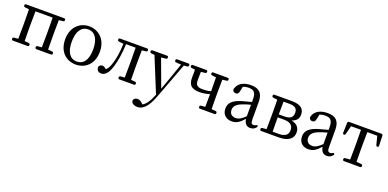

<svg xmlns="http://www.w3.org/2000/svg" viewBox="-5 -1441 5303 2626"><g transform="rotate(20 2646.5 -128.5)"><path d="M63 7H275C288 7 295 0 295 -13V-16C295 -28 288 -36 276 -37L215 -42C214 -98 213 -177 213 -228V-287C213 -338 214 -419 215 -475H465C466 -419 467 -338 467 -287V-228C467 -177 466 -98 465 -42L404 -37C392 -36 385 -28 385 -16V-13C385 0 392 7 405 7H616C629 7 636 0 636 -13V-16C636 -28 629 -36 617 -37L556 -43C555 -98 554 -177 554 -228V-287C554 -337 555 -415 556 -471L617 -478C629 -479 636 -487 636 -499V-501C636 -514 629 -521 616 -521H63C50 -521 43 -514 43 -501V-499C43 -487 50 -479 62 -478L122 -471C123 -415 124 -337 124 -287V-228C124 -176 123 -98 122 -42L62 -37C50 -36 43 -28 43 -16V-13C43 0 50 7 63 7Z M979 21C1112 21 1232 -70 1232 -257C1232 -442 1108 -535 979 -535C850 -535 727 -442 727 -257C727 -70 846 21 979 21ZM823 -255C823 -406 880 -490 979 -490C1078 -490 1135 -406 1135 -255C1135 -105 1078 -23 979 -23C880 -23 823 -105 823 -255Z M1347 17C1400 17 1446 -23 1481 -134C1509 -224 1528 -342 1533 -477H1672C1673 -421 1674 -339 1674 -287V-228C1674 -176 1673 -98 1672 -42L1612 -37C1600 -36 1593 -28 1593 -16V-13C1593 0 1600 7 1613 7H1823C1836 7 1843 0 1843 -13V-16C1843 -28 1836 -36 1824 -37L1764 -42C1763 -98 1762 -177 1762 -228V-287C1762 -337 1763 -415 1764 -471L1824 -478C1836 -479 1843 -487 1843 -499V-501C1843 -514 1836 -521 1823 -521H1430C1417 -521 1410 -514 1410 -501V-499C1410 -487 1417 -480 1429 -478L1497 -469C1493 -343 1476 -236 1445 -150C1430 -108 1416 -83 1389 -60C1366 -81 1351 -91 1332 -91C1312 -91 1298 -85 1286 -67C1281 -58 1279 -51 1281 -42C1285 -3 1314 17 1347 17Z M1971 278C2050 278 2118 212 2179 50L2375 -472L2425 -477C2437 -478 2444 -486 2444 -498V-501C2444 -514 2437 -521 2424 -521H2261C2248 -521 2241 -514 2241 -501V-498C2241 -486 2248 -478 2260 -477L2335 -471L2267 -276L2193 -69L2045 -470L2114 -477C2126 -478 2133 -486 2133 -498V-501C2133 -514 2126 -521 2113 -521H1901C1888 -521 1881 -514 1881 -501V-498C1881 -486 1888 -478 1900 -477L1948 -472L2154 32L2144 56C2114 133 2077 191 2025 221L2013 210C1988 186 1966 173 1940 173C1915 173 1893 182 1883 205C1879 214 1879 220 1881 229C1892 263 1931 278 1971 278Z M2702 -204C2752 -204 2797 -213 2846 -227C2846 -171 2845 -95 2844 -42L2784 -37C2772 -36 2765 -28 2765 -16V-13C2765 0 2772 7 2785 7H2996C3009 7 3016 0 3016 -13V-16C3016 -28 3009 -36 2997 -37L2936 -42C2935 -98 2934 -177 2934 -228V-287C2934 -337 2935 -415 2936 -471L2997 -478C3009 -479 3016 -487 3016 -499V-501C3016 -514 3009 -521 2996 -521H2786C2773 -521 2766 -514 2766 -501V-499C2766 -487 2773 -479 2785 -478L2844 -471C2845 -415 2846 -337 2846 -287V-270C2807 -259 2773 -255 2732 -255C2645 -255 2622 -279 2622 -359C2622 -401 2623 -436 2624 -471L2685 -478C2697 -479 2704 -487 2704 -499V-501C2704 -514 2697 -521 2684 -521H2488C2475 -521 2468 -514 2468 -501V-499C2468 -487 2475 -480 2487 -478L2538 -471V-422C2537 -402 2537 -381 2537 -359C2537 -253 2576 -204 2702 -204Z M3248 21C3321 21 3362 -11 3424 -78C3433 -15 3464 20 3517 20C3553 20 3580 9 3603 -21C3611 -31 3610 -40 3604 -46C3597 -53 3590 -50 3580 -43C3570 -37 3561 -34 3549 -34C3519 -34 3508 -49 3508 -109V-354C3508 -482 3450 -535 3334 -535C3224 -535 3149 -491 3127 -411C3124 -402 3124 -396 3127 -386C3135 -367 3151 -358 3170 -358C3194 -358 3213 -369 3219 -409L3233 -476C3257 -486 3283 -491 3309 -491C3390 -491 3422 -463 3422 -357V-323C3380 -312 3334 -300 3292 -288C3159 -249 3110 -196 3110 -115C3110 -26 3171 21 3248 21ZM3195 -127C3195 -177 3225 -216 3311 -248C3341 -260 3380 -272 3422 -283V-116C3364 -59 3326 -40 3287 -40C3230 -40 3195 -71 3195 -127Z M3657 -16V-13C3657 0 3664 7 3677 7H3934C4084 7 4138 -62 4138 -136C4138 -206 4103 -252 4017 -271C4090 -293 4113 -339 4113 -390C4113 -471 4060 -521 3935 -521H3677C3664 -521 3657 -514 3657 -501V-499C3657 -487 3664 -479 3676 -478L3736 -471C3737 -415 3738 -337 3738 -287V-228C3738 -176 3737 -98 3736 -42L3676 -37C3664 -36 3657 -28 3657 -16ZM3824 -228V-246H3910C4014 -246 4050 -204 4050 -139C4050 -75 4009 -38 3916 -38H3826C3825 -93 3824 -175 3824 -228ZM3824 -289C3824 -351 3825 -424 3826 -475H3910C3996 -475 4028 -443 4028 -386C4028 -321 3992 -289 3907 -289Z M4363 21C4436 21 4477 -11 4539 -78C4548 -15 4579 20 4632 20C4668 20 4695 9 4718 -21C4726 -31 4725 -40 4719 -46C4712 -53 4705 -50 4695 -43C4685 -37 4676 -34 4664 -34C4634 -34 4623 -49 4623 -109V-354C4623 -482 4565 -535 4449 -535C4339 -535 4264 -491 4242 -411C4239 -402 4239 -396 4242 -386C4250 -367 4266 -358 4285 -358C4309 -358 4328 -369 4334 -409L4348 -476C4372 -486 4398 -491 4424 -491C4505 -491 4537 -463 4537 -357V-323C4495 -312 4449 -300 4407 -288C4274 -249 4225 -196 4225 -115C4225 -26 4286 21 4363 21ZM4310 -127C4310 -177 4340 -216 4426 -248C4456 -260 4495 -272 4537 -283V-116C4479 -59 4441 -40 4402 -40C4345 -40 4310 -71 4310 -127Z M4742 -501 4738 -354C4738 -340 4744 -334 4755 -334C4767 -334 4774 -340 4777 -351L4808 -475H4953C4954 -419 4955 -338 4955 -287V-228C4955 -177 4954 -98 4953 -43L4881 -37C4869 -36 4862 -28 4862 -16V-13C4862 0 4869 7 4882 7H5115C5128 7 5135 0 5135 -13V-16C5135 -28 5128 -36 5116 -37L5045 -43C5044 -98 5043 -177 5043 -228V-287C5043 -338 5044 -419 5045 -475H5190L5221 -351C5224 -340 5231 -334 5243 -334C5254 -334 5260 -340 5260 -354L5255 -501C5255 -513 5246 -521 5234 -521H4763C4751 -521 4742 -513 4742 -501Z"/></g></svg>

Font: 寒蝉锦书宋 Text
Style: Regular
Weight: 400
Designer: 寒蝉锦书宋{Warren} 思源宋体{Ryoko NISHIZUKA 西塚涼子 (kana & ideographs); Frank Grießhammer (Latin, Greek & Cyrillic); Wenlong ZHANG 
Foundry: Adobe & ChillType
Version: Version 2.000;Glyphs 3.1.1 (3135)